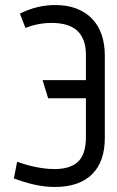

<svg xmlns="http://www.w3.org/2000/svg" viewBox="-20 -731 464 762"><path d="M81 -620Q106 -630 132 -635Q158 -640 186 -640Q218 -640 243.5 -632.5Q269 -625 286 -609.5Q303 -594 312 -570Q321 -546 321 -514V-413H149L171 -341H321V-186Q321 -155 314 -131Q307 -107 292 -91.5Q277 -76 253 -68Q229 -60 196 -60Q171 -60 145 -64Q119 -68 94.5 -74.5Q70 -81 48 -89L35 -23Q77 -7 117.5 2Q158 11 198 11Q247 11 284 -2Q321 -15 346 -40Q371 -65 383.5 -101Q396 -137 396 -184V-510Q396 -556 383.5 -593Q371 -630 345.5 -656.5Q320 -683 283.5 -697Q247 -711 199 -711Q163 -711 128 -702.5Q93 -694 59 -677Z"/></svg>

Font: Advent Pro Medium
Style: Regular
Weight: 500
Designer: VivaRado, Andreas Kalpakidis
Foundry: VivaRado, Andreas Kalpakidis
Version: Version 3.000